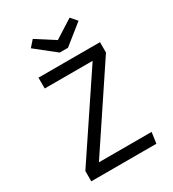

<svg xmlns="http://www.w3.org/2000/svg" viewBox="-213 -1021 1026 1138"><g transform="rotate(-30 300.0 -452.0)"><path d="M167 -75H527.5L517 0H71.5V-70.5L435.5 -614.5H107.5V-688.5H528.5V-617.5ZM445 -904.5 482 -862 347.5 -754.5H291L155.5 -862L193 -904.5L318.5 -824Z"/></g></svg>

Font: Fast_Mono
Style: Regular
Weight: 400
Monospace: yes
Designer: Carrois Corporate, Edenspiekermann AG, Nikita Prokopov
Foundry: Carrois Corporate, Edenspiekermann AG, Nikita Prokopov
Version: Version 5.002